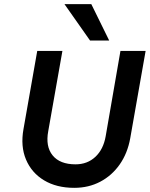

<svg xmlns="http://www.w3.org/2000/svg" viewBox="-20 -895 720 923"><path d="M290 -875H419L505 -700H413ZM159 -650H280L212 -265Q198 -191 233 -148Q268 -105 343 -105Q400 -105 438.5 -141Q477 -177 488 -240L559 -650H680L606 -230Q593 -158 555.5 -104.5Q518 -51 462 -21.5Q406 8 337 8Q252 8 192 -28Q132 -64 105 -128Q78 -192 93 -275Z"/></svg>

Font: Overused Grotesk SemiBold
Style: Italic
Weight: 600
Italic angle: -10°
Version: Version 0.003